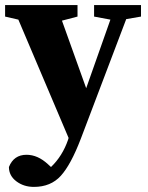

<svg xmlns="http://www.w3.org/2000/svg" viewBox="-27 -503 580 753"><path d="M526 -483V-438L468 -428L290 41Q251 143 211.5 186.5Q172 230 106 230Q66 230 37 208Q8 186 8 152Q27 104 77 104Q121 104 161 141L173 152Q218 109 240 45L242 38L45 -426L-7 -438V-483H277V-438L216 -422L311 -157L406 -426L342 -438V-483Z"/></svg>

Font: TypoPRO Source Serif Pro
Style: Bold
Weight: 700
Designer: Frank Grießhammer
Foundry: Adobe Systems Incorporated
Version: Version 1.017;PS 1.0;hotconv 1.0.79;makeotf.lib2.5.61930